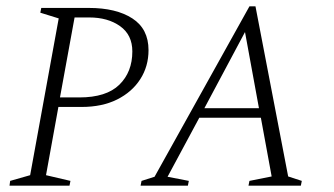

<svg xmlns="http://www.w3.org/2000/svg" viewBox="-20 -585 1051 605"><path d="M10 0 12 -15 75 -33 165 -527 107 -545 110 -560H260Q346 -560 397 -527Q448 -494 448 -427Q448 -376 422 -335.5Q396 -295 349 -271.5Q302 -248 237 -248H164L125 -33L202 -15L199 0ZM215 -530 169 -278H230Q315 -278 356 -318Q397 -358 397 -423Q397 -475 358.5 -502.5Q320 -530 261 -530Z M423 0 426 -15 467 -28 766 -565H785L888 -29L931 -15L928 0H763L766 -15L836 -29L802 -214H608L508 -28L575 -15L572 0ZM624 -244H796L752 -484Z"/></svg>

Font: Spectral SC ExtraLight
Style: Italic
Weight: 275
Italic angle: -10°
Designer: Jean-Baptiste Levee
Foundry: Production Type
Version: Version 2.001